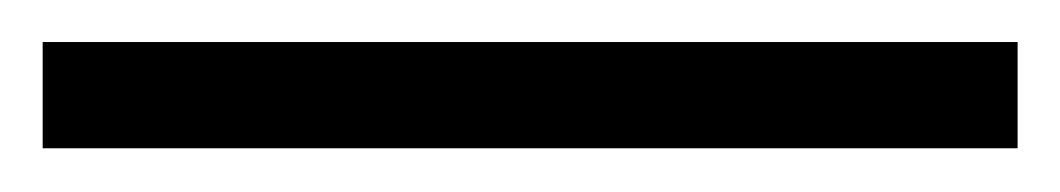

<svg xmlns="http://www.w3.org/2000/svg" viewBox="-20 34 497 90"><path d="M0 53.7H457V103.5H0Z"/></svg>

Font: DINish
Style: Regular
Weight: 400
Designer: Bert Driehuis
Foundry: Playbeing
Version: Version 3.008; git-95204e4c-release